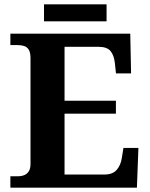

<svg xmlns="http://www.w3.org/2000/svg" viewBox="-20 -870 693 890"><path d="M28.1 0V-53H63.2Q80.5 -53 93.5 -58.7Q106.5 -64.3 114 -76.8Q121.4 -89.3 121.4 -109.6V-599.4Q121.4 -626.8 113.3 -639.7Q105.2 -652.7 91.6 -656.8Q78.1 -661 62 -661H28.1V-714H583.8L587.6 -529.7H517.6L512.6 -576.8Q508.6 -613.8 492.3 -633.4Q476 -653 436.8 -653H279.2V-403.2H517.3V-343.2H279.2V-61H464.1Q502.4 -61 521 -82.6Q539.6 -104.2 544.6 -137.2L552.2 -184.3H621.6L614.6 0ZM184 -771.1V-849.9H474V-771.1Z"/></svg>

Font: Noto Serif Malayalam
Style: Regular
Weight: 400
Designer: Indian type Foundry, Jelle Bosma, Monotype Design Team
Foundry: Monotype Imaging Inc.
Version: Version 2.103